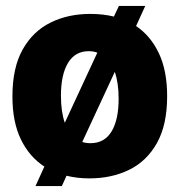

<svg xmlns="http://www.w3.org/2000/svg" viewBox="-20 -589 607 649"><path d="M100 40 130 -26Q80 -58 51 -117Q22 -176 22 -263Q22 -360 56.5 -421.5Q91 -483 150.5 -512.5Q210 -542 285 -542Q328 -542 365 -533L382 -569H471L440 -501Q489 -468 517 -409Q545 -350 545 -264Q545 -167 510.5 -105.5Q476 -44 416.5 -15Q357 14 282 14Q241 14 205 5L189 40ZM186 -265Q186 -212 199 -174L309 -411Q296 -416 280 -416Q234 -416 210 -376.5Q186 -337 186 -265ZM286 -105Q333 -105 357 -144.5Q381 -184 381 -255Q381 -309 368 -346L258 -109Q271 -105 286 -105Z"/></svg>

Font: Bricolage Grotesque 48pt ExtraBold
Style: Regular
Weight: 800
Designer: Mathieu Triay
Foundry: Atelier Triay
Version: Version 1.000; ttfautohint (v1.8.4.7-5d5b);gftools[0.9.32]